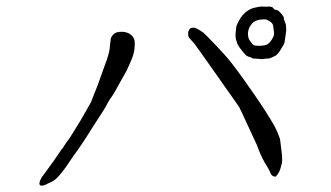

<svg xmlns="http://www.w3.org/2000/svg" viewBox="-20 -648 1040 604"><path d="M814 -587Q809 -587 807 -587Q787 -586 777 -578Q760 -562 760 -541Q760 -532 763 -525Q764 -522 773 -511Q775 -507 779.5 -505.5Q784 -504 793 -504Q794 -504 796 -504Q811 -504 820 -508Q829 -513 836 -525Q842 -535 842 -540.5Q842 -546 842 -547Q842 -549 839 -568Q838 -576 825 -583Q819 -586 817 -587Q814 -587 814 -587ZM724 -567Q735 -594 751 -608Q766 -621 782 -624Q803 -629 810 -627Q814 -627 819 -627Q836 -629 840 -622Q842 -620 844 -618Q845 -618 848 -617H849Q854 -617 863 -607Q873 -596 873 -591V-587Q874 -585 875 -583Q876 -579 877 -576Q880 -574 880 -560Q881 -557 880 -548Q876 -519 875 -514Q875 -511 863 -492Q855 -478 849 -475V-474Q833 -465 825 -464Q807 -463 806 -462Q804 -462 791 -463L775 -464Q772 -467 761 -470Q755 -472 752 -476L745 -484Q729 -503 726 -512Q721 -526 721 -535Q721 -539 721 -540Q723 -565 724 -567ZM789 -190Q780 -209 763 -246Q733 -311 732 -312Q676 -391 620 -471Q601 -498 592 -510Q582 -521 577 -527Q572 -532 572 -539Q571 -546 573.5 -551.5Q576 -557 579 -559Q583 -561 589 -561Q594 -561 603 -556Q612 -551 620 -545Q628 -538 644 -521Q690 -474 709 -449Q740 -409 780.5 -350Q821 -291 842 -254Q854 -232 861 -210L867 -161Q869 -138 865 -128Q862 -114 857 -105.5Q852 -97 848 -93Q846 -91 839 -94Q832 -98 830 -106Q826 -116 813 -136Q798 -163 789 -190ZM351 -377Q344 -363 333 -346Q321 -330 313 -313Q312 -310 276 -255Q241 -199 234 -190Q229 -182 210 -156Q166 -88 146 -78Q126 -68 121 -66Q116 -64 110 -64Q104 -64 104 -71Q104 -78 113 -93Q111 -89 149 -142Q174 -179 175 -180Q177 -181 177 -181Q177 -181 178 -183Q184 -194 200 -215Q204 -221 234 -270L266 -326Q267 -328 288 -382Q311 -445 312 -449Q323 -478 325 -495Q326 -508 328 -521Q328 -528 330 -530Q333 -537 340 -542.5Q347 -548 363 -548Q379 -548 390 -540Q401 -532 403 -521Q405 -510 403 -494Q401 -478 394 -461Q387 -444 379 -427Q367 -406 351 -377Z"/></svg>

Font: ToneOZ-Tsuipita-TC
Style: Tsuipita-TC
Weight: 400
Designer: :Jeffrey Xuan (Chih-Lin Hsuan)  :
Foundry: jeffreyx@gmail.com, cjkFonts.io
Version: Version 0.24071